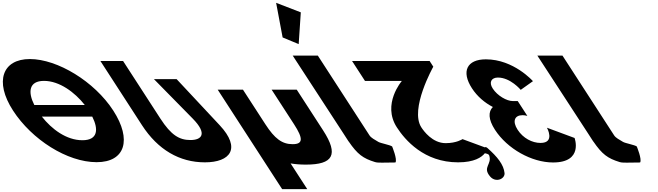

<svg xmlns="http://www.w3.org/2000/svg" viewBox="-261 -1145 4637 1353"><path d="M336.6 -405H-19.2C-64.8 -495 -58.8 -575 49 -575C157.5 -575 265.8 -495 336.6 -405ZM33.8 -323.4H389.1C433.8 -234.8 430 -156.8 319.8 -156.8C206.8 -156.8 103.5 -234.8 33.8 -323.4ZM-169.2 -365.9C-36.5 -161.1 212.7 -2.1 420.1 -2.1C621.5 -2.1 669.8 -161.1 537.2 -365.9C404.5 -570.8 144 -728.9 -50.7 -728.9C-243.6 -728.9 -301.9 -570.8 -169.2 -365.9Z M983.5 -587.5H823.7L1096.9 -309.5C1204 -200.5 1159.2 -158.2 1081 -158.2C1002.8 -158.2 945 -192.2 869.1 -309.5L606.4 -715H446.6L739.5 -262.8C851.8 -89.4 1004.3 -1 1182.8 -1C1361.3 -1 1440.4 -98.6 1286.9 -262.8Z M1451.2 -513H1273.2L1727.3 188H1904.3L1786.8 6.6C1820.4 12.3 1856.1 15 1894.2 15C2086.2 15 2127.5 -54 2016.1 -226L1830.2 -513H1653.2L1811.3 -269C1876.7 -168 1874.9 -129 1800.9 -129C1726.9 -129 1674.7 -168 1609.3 -269Z M1730.6 -881.2 1843.8 -834.1 1858.7 -1058 1684.8 -1125.2ZM1801.8 -753H1978.8L2342.8 -191C2354.6 -173 2377.8 -161.8 2405.5 -145C2420.7 -135.7 2487 -124 2502.3 -113C2502.3 -113 2540.5 -21.3 2525.6 0C2441.5 0 2405.3 4.3 2381.6 -3C2297.2 -28.9 2258.2 -57.6 2196.1 -148L2195.6 -148L2183.6 -166.5C2176.9 -176.7 2170 -187.5 2162.6 -199L2162 -200Z M2879.7 -136.2C2786.2 -136.2 2724.6 -222 2708.1 -247.5C2624.4 -376.7 2792.4 -675 2792.4 -675L2766.6 -715H2220L2310.9 -574.8H2571C2571 -574.8 2429.3 -411.5 2535.6 -247.5C2592.8 -159.1 2726.7 -1 2967.2 -1C3081.3 -1 3132.7 -36.5 3155.6 -65C3169.1 -62.6 3183.2 -58.6 3185.9 -51C3209 14 3135.6 32 3193 99C3232.8 145 3298 116 3294.5 75C3288.6 15 3244 -40 3173.8 -102C3165.9 -109 3160 -109.6 3155.3 -106.7L2998.2 -164.6C2998.2 -164.6 2956.2 -136.2 2879.7 -136.2Z M3408.5 -511.8C3408.5 -511.8 3336.2 -598.5 3247.8 -598.5C3202.7 -598.5 3182 -566.2 3211.2 -521.2C3244.2 -470.2 3310.1 -432.8 3352.6 -432.8H3387.4L3455.2 -328.2C3455.2 -328.2 3438.3 -333.3 3421.3 -333.3C3365.2 -333.3 3347.6 -290.8 3386.7 -230.5C3425.3 -171 3489.2 -137.8 3547.9 -137.8C3653.3 -137.8 3593.3 -244.9 3593.3 -244.9L3788 -172.7C3788 -172.7 3852.1 -0.1 3636.2 -0.1C3485.8 -0.1 3313.9 -96.2 3226.9 -230.5C3179 -304.4 3179.2 -358 3212.1 -391.1C3154.6 -420.9 3102.2 -465.1 3064.7 -522.9C2987.6 -641.9 3029.5 -726.9 3162.9 -726.9C3359.3 -726.9 3494.6 -573 3494.6 -573Z M3525.8 -753H3702.8L4066.8 -191C4078.6 -173 4101.8 -161.8 4129.5 -145C4144.7 -135.7 4211 -124 4226.3 -113C4226.3 -113 4264.5 -21.3 4249.6 0C4165.5 0 4129.3 4.3 4105.6 -3C4021.2 -28.9 3982.2 -57.6 3920.1 -148L3919.6 -148L3907.6 -166.5C3900.9 -176.7 3894 -187.5 3886.6 -199L3886 -200Z"/></svg>

Font: Hussar
Style: BdOpOblSeven
Weight: 700
Foundry: Cannot Into Space Fonts
Version: Version 2.00